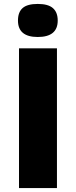

<svg xmlns="http://www.w3.org/2000/svg" viewBox="-20 -961 388 981"><path d="M77.1 0V-713.9H271V0ZM71.8 -856Q71.8 -898.9 95.7 -919.9Q119.6 -940.9 172.9 -940.9Q226.1 -940.9 250.5 -919.4Q274.9 -897.9 274.9 -856Q274.9 -772 172.9 -772Q71.8 -772 71.8 -856Z"/></svg>

Font: Open Sans ExtBd
Style: Bold
Weight: 800
Foundry: Ascender Corporation
Version: Version 1.10